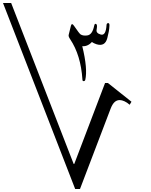

<svg xmlns="http://www.w3.org/2000/svg" viewBox="-55 -993 1003 1272"><path d="M651 -829C648 -780 636 -758 613 -764C591 -770 582 -781 585 -796C588 -811 588 -821 587 -826C586 -831 583 -834 578 -835C573 -836 571 -831 569 -823C561 -782 545 -760 521 -758C504 -756 490 -758 479 -765C474 -768 459 -787 436 -821C426 -836 419 -837 415 -823L400 -762C398 -754 402 -745 410 -733C457 -663 484 -574 491 -467C491 -462 492 -459 494 -457C497 -455 499 -455 503 -456C507 -457 509 -460 510 -464C521 -511 515 -586 490 -687C513 -685 535 -694 554 -715C563 -708 573 -704 584 -700C622 -688 646 -702 656 -741C664 -771 669 -797 670 -822C671 -833 668 -840 662 -840C656 -840 652 -836 651 -829ZM-35 -973 443 259H475L677 -271C694 -316 714 -330 739 -330C756 -330 782 -319 804 -299L816 -319L660 -443H641L437 93H433L19 -973Z"/></svg>

Font: XITS Math
Style: Regular
Weight: 400
Designer: MicroPress Inc., with final additions and corrections provided by Coen Hoffman, Elsevier (retired)
Version: Version 1.108